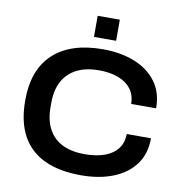

<svg xmlns="http://www.w3.org/2000/svg" viewBox="-94 -966 1022 1067"><g transform="rotate(10 417.0 -432.5)"><path d="M433 12Q311 12 227 -27Q143 -66 99.5 -145Q56 -224 56 -344Q56 -519 154 -609Q252 -699 433 -699Q533 -699 611.5 -668Q690 -637 735 -576.5Q780 -516 780 -427H639Q639 -477 613 -511Q587 -545 540.5 -562.5Q494 -580 432 -580Q358 -580 306.5 -554Q255 -528 228 -478Q201 -428 201 -356V-332Q201 -259 228 -208.5Q255 -158 306.5 -132.5Q358 -107 433 -107Q497 -107 544.5 -124Q592 -141 618 -175Q644 -209 644 -258H781Q781 -170 736.5 -110Q692 -50 613.5 -19Q535 12 433 12ZM371 -758V-877H496V-758Z"/></g></svg>

Font: Archivo SemiExpanded SemiBold
Style: Regular
Weight: 600
Width: 6
Designer: Hector Gatti
Foundry: Omnibus-Type
Version: Version 2.001